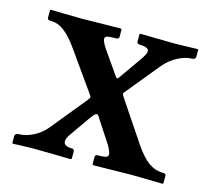

<svg xmlns="http://www.w3.org/2000/svg" viewBox="-72 -518 650 602"><g transform="rotate(15 252.5 -217.5)"><path d="M182.6 -72.8Q172.4 -58.1 172.4 -48.8Q172.4 -32.7 199.7 -32.7Q203.1 -32.7 205.3 -30.5Q207.5 -28.3 207.5 -25.4V-1L203.6 1L158.7 0Q113.8 -1 85 -1Q77.6 -1 67.9 -0.7Q58.1 -0.5 49.6 -0.2Q41 0 33.4 0.2Q25.9 0.5 21.5 1H17.1L14.6 -1V-23.4Q14.6 -27.3 17.8 -30Q21 -32.7 25.9 -32.7Q48.8 -32.7 73 -44.7Q97.2 -56.6 115.7 -79.1L208 -192.4Q213.4 -199.2 213.9 -201.9Q214.4 -204.6 211.4 -208.5L121.6 -335.4Q98.6 -368.2 77.4 -385Q56.2 -401.9 31.2 -401.9Q21 -401.9 21 -408.7V-433.6L23.9 -435.5L62 -434.6Q100.1 -433.6 124.5 -433.6L249.5 -435.5L253.4 -433.6V-409.7Q253.4 -401.9 245.1 -401.9Q224.6 -401.9 216.3 -399.9Q208 -397.9 208 -390.6Q208 -381.8 222.7 -359.9L271.5 -290Q276.9 -281.7 279.3 -281.5Q281.7 -281.2 285.6 -287.1L336.4 -359.4Q350.6 -379.4 350.6 -388.2Q350.6 -401.9 319.3 -401.9Q315.9 -401.9 313.7 -404.1Q311.5 -406.2 311.5 -409.2V-433.6L315.4 -435.5L359.4 -434.6Q403.3 -433.6 431.6 -433.6L499.5 -435.5L502 -433.6V-411.1Q502 -407.2 498.8 -404.5Q495.6 -401.9 490.7 -401.9Q470.2 -401.9 445.3 -389.2Q420.4 -376.5 400.9 -353L312.5 -245.1Q309.6 -242.2 309.8 -239.3Q310.1 -236.3 314.5 -230L402.3 -99.1Q426.3 -63.5 448 -48.1Q469.7 -32.7 494.6 -32.7Q504.9 -32.7 504.9 -25.9V-1L502 1L463.9 0Q425.8 -1 401.4 -1L278.8 1L274.9 -1V-24.9Q274.9 -32.7 283.2 -32.7Q301.8 -32.7 309.3 -34.9Q316.9 -37.1 316.9 -44.4Q316.9 -52.2 305.7 -72.3L264.2 -135.7Q257.3 -147.5 253.9 -152.1Q250.5 -156.7 247.1 -156.7Q243.7 -156.7 238.8 -151.4Q233.9 -146 224.6 -132.8Z"/></g></svg>

Font: LL2
Style: Bold
Weight: 700
Designer: Philipp H. Poll
Foundry: Philipp H. Poll
Version: Version 2.7.x